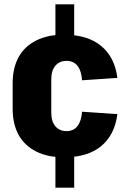

<svg xmlns="http://www.w3.org/2000/svg" viewBox="-20 -810 585 880"><path d="M320 -790V-629H234V-790ZM320 -111V50H234V-111ZM273 -89Q199 -89 146 -115.5Q93 -142 65.5 -191.5Q38 -241 38 -311V-429Q38 -499 65.5 -548.5Q93 -598 146 -624.5Q199 -651 273 -651Q381 -651 443.5 -599.5Q506 -548 518 -453L356 -442Q353 -486 335 -508.5Q317 -531 285 -531Q253 -531 234 -509Q215 -487 215 -446V-294Q215 -253 234 -231Q253 -209 285 -209Q317 -209 335 -232Q353 -255 356 -298L518 -287Q506 -192 444 -140.5Q382 -89 273 -89Z"/></svg>

Font: Pathway Extreme Condensed ExtraBold
Style: Regular
Weight: 800
Width: 3
Version: Version 1.001;gftools[0.9.26]